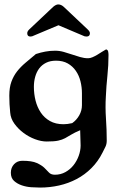

<svg xmlns="http://www.w3.org/2000/svg" viewBox="-20 -638 529 867"><path d="M142 -394Q163 -401 184.5 -405Q206 -409 229 -409Q249 -409 268 -403.5Q287 -398 305 -392Q323 -386 341.5 -380.5Q360 -375 378 -375Q387 -375 397.5 -379.5Q408 -384 419 -390.5Q430 -397 440.5 -404Q451 -411 459 -415Q467 -413 468.5 -405Q470 -397 470 -390Q470 -343 465 -296Q460 -249 458 -202Q455 -154 458.5 -103Q462 -52 462 -3Q462 13 456 25Q450 37 443 51Q423 91 393 121Q363 151 326 170.5Q289 190 247 199.5Q205 209 161 209Q144 209 121.5 207.5Q99 206 78.5 199Q58 192 43.5 179Q29 166 29 142Q29 119 43.5 103.5Q58 88 81 88Q124 88 146 98Q168 108 180 119.5Q192 131 201 141Q210 151 228 151Q254 151 275.5 139Q297 127 312 108Q327 89 335.5 65.5Q344 42 344 19Q344 2 343 -15.5Q342 -33 342 -50Q316 -39 301.5 -30Q287 -21 274 -14Q261 -7 243 -3Q225 1 191 1Q166 1 138 -9.5Q110 -20 86 -38Q62 -56 45 -79.5Q28 -103 26 -130Q24 -149 23 -167.5Q22 -186 22 -206Q22 -243 31.5 -269Q41 -295 57 -315.5Q73 -336 95 -354.5Q117 -373 142 -394ZM133 -246Q133 -214 140.5 -184Q148 -154 164 -130Q180 -106 205.5 -91.5Q231 -77 267 -77Q284 -77 306 -82Q326 -96 338 -117.5Q350 -139 350 -163V-217Q350 -244 343.5 -270.5Q337 -297 322.5 -318Q308 -339 286 -351.5Q264 -364 233 -364Q207 -364 188 -354.5Q169 -345 157 -329Q145 -313 139 -291.5Q133 -270 133 -246ZM362 -474 244 -524 125 -474Q117 -473 117 -473Q103 -473 103 -488Q103 -497 113 -506L220 -607Q233 -618 243 -618Q256 -618 268 -607L375 -506Q386 -496 386 -488Q386 -473 371 -473Q371 -473 362 -474Z"/></svg>

Font: CAT Altenglisch
Style: Regular
Weight: 400
Designer: Peter Wiegel
Foundry: Peter Wiegel, CAT Fonts
Version: Version 1.000